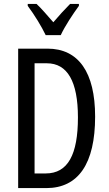

<svg xmlns="http://www.w3.org/2000/svg" viewBox="-20 -1029 556 983"><path d="M214 -849H291C312 -895 354 -958 384 -999V-1009H339C305 -974 287 -955 253 -915C223 -949 192 -986 167 -1009H122V-999C157 -952 193 -893 214 -849ZM467 -432C467 -659 382 -780 223 -780H73V-66H217C381 -66 467 -191 467 -432ZM379 -428C379 -238 328 -141 214 -141H157V-705H220C325 -705 379 -612 379 -428Z"/></svg>

Font: Noto Sans Malayalam UI ExtraCondensed
Style: Regular
Weight: 400
Width: 2
Designer: Jelle Bosma - Monotype Design Team
Foundry: Monotype Imaging Inc.
Version: Version 2.104